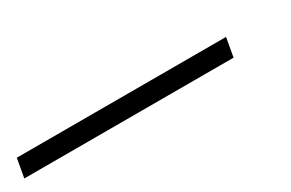

<svg xmlns="http://www.w3.org/2000/svg" viewBox="-3 -172 588 388"><g transform="rotate(-30 291.0 22.0)"><path d="M-4.4 43.9H483.9L491.7 0H3.4Z"/></g></svg>

Font: Cascadia Code PL ExtraLight
Style: Italic
Weight: 200
Italic angle: -10°
Monospace: yes
Designer: Aaron Bell
Foundry: Saja Typeworks
Version: Version 2404.023